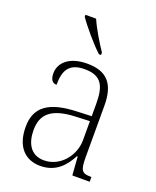

<svg xmlns="http://www.w3.org/2000/svg" viewBox="-144 -851 771 946"><g transform="rotate(20 242.0 -378.0)"><path d="M267 -606H278V-619C252 -657 213 -721 194 -766H138V-756C161 -721 227 -642 267 -606ZM182 10C268 10 310 -46 337 -97H341L348 0H439V-25H435C388 -25 379 -38 379 -109V-377C379 -489 335 -543 230 -543C131 -543 88 -493 88 -442C88 -409 100 -393 122 -393C122 -470 146 -513 228 -513C319 -513 338 -460 338 -371V-307L262 -304C117 -299 50 -252 50 -147C50 -40 106 10 182 10ZM190 -22C121 -22 92 -76 92 -145C92 -225 134 -273 265 -278L338 -281V-181C338 -101 276 -22 190 -22Z"/></g></svg>

Font: Noto Serif Devanagari SemiCondensed ExtraLight
Style: Regular
Weight: 200
Width: 4
Designer: Universal Thirst, Indian Type Foundry and the Monotype Design Team
Foundry: Monotype Imaging Inc.
Version: Version 2.004